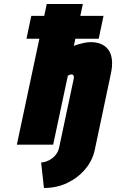

<svg xmlns="http://www.w3.org/2000/svg" viewBox="-20 -720 579 957"><path d="M136 -641 112 -527H472L496 -641ZM434 -510Q417 -510 400.5 -506.5Q384 -503 370 -499Q356 -495 348 -491L393 -700H213L64 1H245L318 -342Q321 -344 323.5 -345.5Q326 -347 328 -347.5Q330 -348 332 -348.5Q334 -349 336 -349Q340 -349 342.5 -347.5Q345 -346 346.5 -343.5Q348 -341 348.5 -337.5Q349 -334 348 -330L275 14Q270 38 255.5 54.5Q241 71 222 80Q203 89 185 90L199 217Q263 217 316 191.5Q369 166 405.5 122.5Q442 79 453 24L531 -345Q542 -393 537.5 -425Q533 -457 517.5 -475.5Q502 -494 480 -502Q458 -510 434 -510Z"/></svg>

Font: Advent Pro Black
Style: Italic
Weight: 900
Italic angle: -12°
Version: Version 3.000